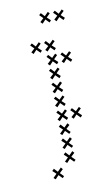

<svg xmlns="http://www.w3.org/2000/svg" viewBox="-59 -313 260 485"><g transform="rotate(-10 71.5 -71.0)"><path d="M102.9 -80.7 93.6 -89.3 102.9 -98.6 98.6 -102.9 89.3 -93.6 80.7 -102.9 75.7 -98.6 85 -89.3 75.7 -80.7 80.7 -75.7 89.3 -85 98.6 -75.7ZM102.9 -45 93.6 -53.6 102.9 -62.9 98.6 -67.1 89.3 -57.9 80.7 -67.1 75.7 -62.9 85 -53.6 75.7 -45 80.7 -40 89.3 -49.3 98.6 -40ZM102.9 -9.3 93.6 -17.9 102.9 -27.1 98.6 -31.4 89.3 -22.1 80.7 -31.4 75.7 -27.1 85 -17.9 75.7 -9.3 80.7 -4.3 89.3 -13.6 98.6 -4.3ZM102.9 27.1 93.6 17.9 102.9 9.3 98.6 4.3 89.3 13.6 80.7 4.3 75.7 9.3 85 17.9 75.7 27.1 80.7 31.4 89.3 22.1 98.6 31.4ZM138.6 -9.3 129.3 -17.9 138.6 -27.1 134.3 -31.4 125 -22.1 116.4 -31.4 111.4 -27.1 120.7 -17.9 111.4 -9.3 116.4 -4.3 125 -13.6 134.3 -4.3ZM102.9 62.9 93.6 53.6 102.9 45 98.6 40 89.3 49.3 80.7 40 75.7 45 85 53.6 75.7 62.9 80.7 67.1 89.3 57.9 98.6 67.1ZM102.9 98.6 93.6 89.3 102.9 80.7 98.6 75.7 89.3 85 80.7 75.7 75.7 80.7 85 89.3 75.7 98.6 80.7 102.9 89.3 93.6 98.6 102.9ZM67.1 134.3 57.9 125 67.1 116.4 62.9 111.4 53.6 120.7 45 111.4 40 116.4 49.3 125 40 134.3 45 138.6 53.6 129.3 62.9 138.6ZM102.9 -116.4 93.6 -125 102.9 -134.3 98.6 -138.6 89.3 -129.3 80.7 -138.6 75.7 -134.3 85 -125 75.7 -116.4 80.7 -111.4 89.3 -120.7 98.6 -111.4ZM102.9 -152.1 93.6 -160.7 102.9 -170 98.6 -174.3 89.3 -165 80.7 -174.3 75.7 -170 85 -160.7 75.7 -152.1 80.7 -147.1 89.3 -156.4 98.6 -147.1ZM67.1 -187.9 57.9 -196.4 67.1 -205.7 62.9 -210 53.6 -200.7 45 -210 40 -205.7 49.3 -196.4 40 -187.9 45 -182.9 53.6 -192.1 62.9 -182.9ZM102.9 -187.9 93.6 -196.4 102.9 -205.7 98.6 -210 89.3 -200.7 80.7 -210 75.7 -205.7 85 -196.4 75.7 -187.9 80.7 -182.9 89.3 -192.1 98.6 -182.9ZM138.6 -152.1 129.3 -160.7 138.6 -170 134.3 -174.3 125 -165 116.4 -174.3 111.4 -170 120.7 -160.7 111.4 -152.1 116.4 -147.1 125 -156.4 134.3 -147.1ZM102.9 -259.3 93.6 -267.9 102.9 -277.1 98.6 -281.4 89.3 -272.1 80.7 -281.4 75.7 -277.1 85 -267.9 75.7 -259.3 80.7 -254.3 89.3 -263.6 98.6 -254.3ZM138.6 -259.3 129.3 -267.9 138.6 -277.1 134.3 -281.4 125 -272.1 116.4 -281.4 111.4 -277.1 120.7 -267.9 111.4 -259.3 116.4 -254.3 125 -263.6 134.3 -254.3Z"/></g></svg>

Font: Gossip Low Cross Small
Style: Regular
Weight: 200
Width: 3
Designer: Deborah Khodanovich
Version: Version 1.001;Glyphs 3.3.1 (3343)